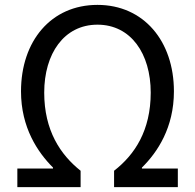

<svg xmlns="http://www.w3.org/2000/svg" viewBox="-20 -766 798 786"><path d="M51 0H310V-67C227 -133 161 -232 161 -387C161 -546 242 -665 379 -665C516 -665 597 -546 597 -387C597 -232 532 -133 447 -67V0H708V-76H561V-80C625 -143 692 -244 692 -392C692 -598 568 -746 379 -746C189 -746 66 -598 66 -392C66 -244 134 -143 197 -80V-76H51Z"/></svg>

Font: GenYoGothic2 TW R
Style: Regular
Weight: 400
Version: Version 2.100;PS 2.1;hotconv 16.6.51;makeotf.lib2.5.65220 DE